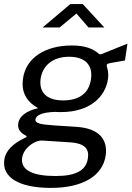

<svg xmlns="http://www.w3.org/2000/svg" viewBox="-28 -746 642 937"><path d="M404 -612H481L376 -726H315L180 -612H263L345 -680ZM221 171C379 171 474 110 488 12C498 -66 456 -120 344 -127C298 -130 261 -132 236 -134C167 -139 143 -144 145 -164C148 -181 171 -198 242 -200C249 -199 262 -199 270 -199C411 -199 487 -274 499 -361C503 -389 497 -409 494 -419C491 -431 492 -435 514 -439C536 -443 551 -445 582 -451L594 -533C557 -518 511 -500 480 -487C472 -483 460 -478 455 -483C425 -509 387 -524 322 -524C194 -524 98 -465 84 -361C76 -299 97 -253 158 -218C98 -205 65 -176 61 -144C57 -117 71 -98 97 -85C104 -81 104 -77 95 -74C36 -46 -1 -11 -7 34C-19 117 60 171 221 171ZM280 -256C201 -256 162 -294 170 -360C179 -427 231 -469 309 -469C388 -469 426 -428 416 -360C407 -293 361 -256 280 -256ZM244 113C130 113 72 84 80 24C87 -25 143 -63 180 -60L319 -51C385 -46 408 -19 401 25C394 85 343 113 244 113Z"/></svg>

Font: United Sans
Style: Italic
Weight: 400
Italic angle: -8°
Designer: Pablo Impallari, Rodrigo Fuenzalida (Modified by Dan O. Williams)
Version: Version 1.000;PS 001.000;hotconv 1.0.88;makeotf.lib2.5.64775